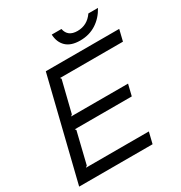

<svg xmlns="http://www.w3.org/2000/svg" viewBox="-226 -1172 1260 1334"><g transform="rotate(-30 404.5 -505.0)"><path d="M631 -90 609 0H20L220 -810H809L787 -720H282L289 -710L227 -460L215 -450H672L650 -360H193L200 -350L139 -100L126 -90ZM677 -1010H754Q720 -947 664 -911Q608 -875 535 -875Q462 -875 424 -911Q386 -947 383 -1010H461Q474 -942 552 -942Q630 -942 677 -1010Z"/></g></svg>

Font: Sinkin Sans 400 Italic
Style: Italic
Weight: 400
Italic angle: -112°
Designer: Keith Bates
Foundry: K-Type
Version: Sinkin Sans (version 1.0)  by Keith Bates   •   © 2014   www